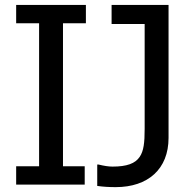

<svg xmlns="http://www.w3.org/2000/svg" viewBox="-20 -747 771 777"><path d="M322.8 -74.2H234.9V-652.8H327.6V-727.1H45.4V-652.8H138.2V-74.2H45.4V0H322.8ZM662.1 -727.1H431.6V-649.9H565.4V-225.6C565.4 -168.9 561.5 -136.2 545.4 -112.3C527.3 -85.4 493.7 -72.8 435.1 -72.8C419.9 -72.8 400.9 -75.7 378.9 -81.1H373.5V5.4C396.5 8.8 421.4 10.3 448.2 10.3C579.1 10.3 662.1 -63 662.1 -189Z"/></svg>

Font: SG Kara
Style: Regular
Weight: 400
Designer: Damoon Khanjanzadeh
Version: Version 1.000